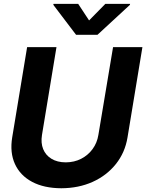

<svg xmlns="http://www.w3.org/2000/svg" viewBox="-20 -974 765 1004"><path d="M571.2 -727.5H724.7L646.8 -255.5Q633.7 -175.8 585.8 -116Q538 -56.2 464.6 -23Q391.1 10.1 300.7 10.4Q210.3 10.1 148 -23Q85.7 -56.2 58.3 -116Q30.8 -175.8 43.8 -255.5L121.8 -727.5H275.3L199.5 -268.2Q192.8 -226.7 205.7 -194.5Q218.7 -162.3 249 -143.8Q279.3 -125.2 323.7 -125Q368.7 -125.2 404.6 -143.8Q440.5 -162.3 464.1 -194.5Q487.7 -226.7 494.4 -268.2ZM388.8 -953.9 445.8 -867.2 531 -953.9H660.3L659.3 -948.6L489.7 -792H377.8L258.9 -948.6L259.9 -953.9Z"/></svg>

Font: Inter Tight
Style: Italic
Weight: 400
Italic angle: -9.39999°
Designer: Rasmus Andersson
Foundry: rsms
Version: Version 3.002